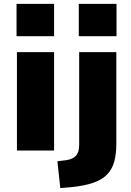

<svg xmlns="http://www.w3.org/2000/svg" viewBox="-20 -774 675 987"><path d="M65 -588V-754H258V-588ZM67 0V-506H258V0ZM385 -588V-754H579V-588ZM290 193 275 55 323 49Q354 44 370.5 26.5Q387 9 387 -30V-506H578V-35Q578 17 567.5 56Q557 95 531.5 122Q506 149 461 165Q416 181 347 188Z"/></svg>

Font: Nunito Sans 7pt Black
Style: Regular
Weight: 900
Designer: Vernon Adams
Foundry: Vernon Adams
Version: Version 3.101;gftools[0.9.27]